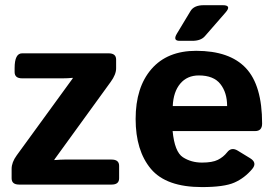

<svg xmlns="http://www.w3.org/2000/svg" viewBox="-20 -721 1084 750"><path d="M54.7 0Q25.4 0 25.4 -24.4V-61.5Q25.4 -86.9 45.4 -114.3L264.2 -415V-417Q244.6 -415 225.1 -415H66.4Q37.1 -415 37.1 -439.5V-455.1Q37.1 -512.7 66.4 -512.7H404.3Q433.6 -512.7 433.6 -488.3V-454.1Q433.6 -430.2 412.6 -401.4L192.4 -97.7V-95.7Q218.3 -97.7 231.4 -97.7H416Q445.3 -97.7 445.3 -73.2V-24.4Q445.3 0 416 0Z M681.6 -561.5Q653.8 -561.5 671.4 -590.3L724.1 -677.7Q737.8 -700.7 775.9 -700.7H850.1Q886.2 -700.7 860.8 -671.9L780.3 -579.6Q764.6 -561.5 731 -561.5ZM509.8 -256.3Q509.8 -379.9 571.5 -451.2Q633.3 -522.5 746.1 -522.5Q877 -522.5 940.4 -455.1Q1003.9 -387.7 1003.9 -238.3Q1003.9 -209 976.6 -209H654.3Q662.1 -127.9 694.3 -106.9Q726.6 -85.9 769 -85.9Q809.6 -85.9 831.1 -96.7Q852.5 -107.4 867.2 -126Q883.8 -147.5 908.2 -132.8L957 -103Q985.8 -85.4 965.3 -61Q935.5 -25.4 895.5 -7.8Q855.5 9.8 769 9.8Q628.9 9.8 569.3 -61.5Q509.8 -132.8 509.8 -256.3ZM654.8 -306.6H867.2Q867.2 -359.4 840.8 -392.8Q814.5 -426.3 756.8 -426.3Q710.9 -426.3 684.1 -394.3Q657.2 -362.3 654.8 -306.6Z"/></svg>

Font: Istok
Style: Bold
Weight: 700
Designer: Andrey V. Panov
Foundry: Andrey V. Panov
Version: Version 1.0.1